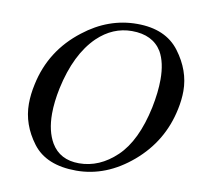

<svg xmlns="http://www.w3.org/2000/svg" viewBox="-76 -742 851 822"><g transform="rotate(10 350.0 -331.0)"><path d="M456 -663Q580 -663 640 -583Q700 -503 700 -414Q700 -376 691 -334Q661 -190 549 -94.5Q437 1 307 1Q176 1 117 -77.5Q58 -156 58 -246Q58 -287 68 -332Q100 -484 225 -580Q331 -663 456 -663ZM439 -629Q356 -629 290 -566Q209 -487 176 -334Q163 -272 163 -221Q163 -146 192 -96Q230 -32 313 -32Q402 -32 475.5 -102Q549 -172 581 -322Q595 -391 595 -446Q595 -519 569 -565Q530 -629 439 -629Z"/></g></svg>

Font: New Athena Unicode
Style: Italic
Weight: 400
Designer: J. Rusten 1997; rev. by R. Hancock 2001, 2002, rev. by D. Mastronarde 2002-2019
Foundry: Society for Classical Studies (formerly American Philological Association)
Version: Version 5.008